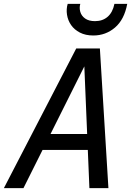

<svg xmlns="http://www.w3.org/2000/svg" viewBox="-53 -970 676 990"><path d="M-33 0 340 -720H428L68 0ZM408 0 378 -720H462L506 0ZM142 -279H455L436 -197H123ZM428 -787Q388 -787 359 -802Q330 -817 313.5 -841Q297 -865 292.5 -894Q288 -923 296 -950H361Q355 -930 361 -909Q367 -888 386 -874.5Q405 -861 437 -861Q476 -861 502 -883.5Q528 -906 537 -950H603Q588 -869 540 -828Q492 -787 428 -787Z"/></svg>

Font: Instrument Sans SemiCondensed Medium
Style: Italic
Weight: 500
Width: 4
Italic angle: -13°
Designer: Rodrigo Fuenzalida
Foundry: fragTYPE
Version: Version 1.000;gftools[0.9.28]